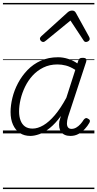

<svg xmlns="http://www.w3.org/2000/svg" viewBox="-20 -909 663 1308"><path d="M187 17Q145 17 115 -3Q85 -23 68.5 -59.5Q52 -96 52 -146Q52 -191 64.5 -242.5Q77 -294 103 -343Q129 -392 167.5 -432Q206 -472 258 -495.5Q310 -519 376 -519Q409 -519 444 -508Q479 -497 507 -477L513 -495Q517 -507 523.5 -511Q530 -515 543 -515Q562 -515 566.5 -507.5Q571 -500 567 -488L443 -111Q436 -86 436 -68Q436 -50 444 -40.5Q452 -31 467 -31Q484 -31 499.5 -40Q515 -49 528 -63.5Q541 -78 550 -93Q555 -100 562.5 -103.5Q570 -107 580 -100Q592 -94 592.5 -86Q593 -78 588 -71Q577 -51 558.5 -31Q540 -11 515.5 3Q491 17 460 17Q438 17 422 10Q406 3 396.5 -10Q387 -23 384 -41Q381 -59 384 -81Q387 -91 389.5 -100.5Q392 -110 395 -119Q357 -67 319.5 -37Q282 -7 248 5Q214 17 187 17ZM110 -150Q110 -115 120 -88.5Q130 -62 150 -47.5Q170 -33 202 -33Q237 -33 275.5 -55.5Q314 -78 353.5 -124.5Q393 -171 432 -243L493 -433Q458 -455 429 -462.5Q400 -470 372 -470Q318 -470 275.5 -449Q233 -428 202 -394Q171 -360 150.5 -317.5Q130 -275 120 -231.5Q110 -188 110 -150ZM274 -623Q266 -623 259 -630Q252 -637 252 -645Q252 -650 254.5 -654Q257 -658 261 -662L441 -825Q449 -832 456.5 -834.5Q464 -837 472 -837Q479 -837 485 -834Q491 -831 496 -823L586 -660Q589 -655 590 -651Q591 -647 591 -644Q591 -635 582.5 -629Q574 -623 566 -623Q560 -623 556 -626Q552 -629 549 -634L460 -769L295 -634Q289 -629 284 -626Q279 -623 274 -623ZM0 369H623V379H0ZM0 -20H623V0H0ZM0 -505H623V-500H0ZM0 -889H623V-879H0Z"/></svg>

Font: Playwrite HR Guides
Style: Regular
Weight: 400
Designer: Veronika Burian, José Scaglione
Foundry: TypeTogether
Version: Version 1.003